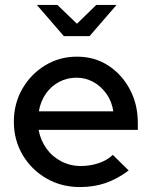

<svg xmlns="http://www.w3.org/2000/svg" viewBox="-20 -747 613 776"><path d="M303 9Q228 9 167.5 -26Q107 -61 71.5 -121Q36 -181 36 -255Q36 -328 70 -387.5Q104 -447 162 -482.5Q220 -518 291 -518Q362 -518 417 -482.5Q472 -447 504.5 -386.5Q537 -326 537 -250V-222H136Q144 -180 167.5 -147Q191 -114 227.5 -95Q264 -76 307 -76Q344 -76 378.5 -87.5Q413 -99 436 -121L500 -58Q455 -24 407.5 -7.5Q360 9 303 9ZM137 -297H438Q432 -337 410.5 -367.5Q389 -398 357.5 -415.5Q326 -433 289 -433Q251 -433 219 -416Q187 -399 165.5 -368.5Q144 -338 137 -297ZM212 -727 291 -651 369 -727H451L342 -601H238L129 -727Z"/></svg>

Font: Red Hat Display Medium
Style: Regular
Weight: 500
Designer: Pentagram, MCKL
Foundry: Pentagram, MCKL
Version: Version 1.023